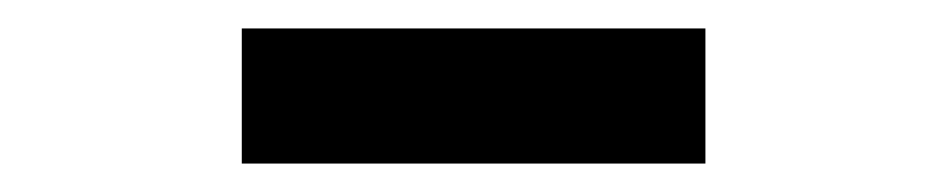

<svg xmlns="http://www.w3.org/2000/svg" viewBox="-20 -789 666 135"><path d="M150 -769H476V-674H150Z"/></svg>

Font: SpoqaHanSans-Bold
Style: Regular
Weight: 700
Designer: [Spoqa Han Sans] Dong-huui Kim \uAE40 \uB3D9 \uD718   [Noto Sans] Ryoko NISHIZUKA \u897F \u585A \u6DBC \u5B50  (kana & i
Foundry: Spoqa (http://www.spoqa-han-sans.com)
Version: Version 2.000